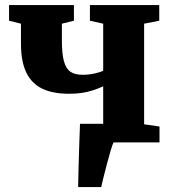

<svg xmlns="http://www.w3.org/2000/svg" viewBox="-20 -574 698 774"><path d="M295 180Q295.5 152.5 296.5 109.8Q297.5 67 299.2 18.5Q301 -30 302.5 -75H486L437.5 0Q433 10 425.5 35.2Q418 60.5 410.2 90.2Q402.5 120 396.2 145Q390 170 388 180ZM315 0V-64L396 -73V-226Q376 -217 354.8 -210Q333.5 -203 310 -199.5Q286.5 -196 258 -196Q194 -196 151 -216.2Q108 -236.5 86.2 -281.2Q64.5 -326 64.5 -398.5V-478.5L16.5 -490.5V-553.5H278V-490.5L229.5 -478.5V-411.5Q229.5 -356.5 238 -326.2Q246.5 -296 264.8 -284.2Q283 -272.5 313 -272.5Q338 -272.5 361.2 -277.8Q384.5 -283 396 -288.5V-478.5L342.5 -490.5V-553.5H622V-490.5L561 -478.5V-73L623 -64V0Z"/></svg>

Font: Merriweather 24pt Black
Style: Regular
Weight: 900
Designer: Eben Sorkin
Foundry: Eben Sorkin
Version: Version 2.100